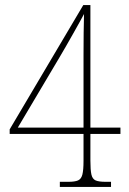

<svg xmlns="http://www.w3.org/2000/svg" viewBox="-20 -734 505 754"><path d="M215 0V-20H248Q274 -20 286.5 -25.5Q299 -31 303.5 -48.5Q308 -66 308 -103V-208H18V-226L307 -714H335V-233H453V-208H335V-103Q335 -66 339 -48.5Q343 -31 355.5 -25.5Q368 -20 395 -20H416V0ZM50 -233H308V-446Q308 -475 308 -518Q308 -561 308.5 -604.5Q309 -648 310 -679Q306 -671 294.5 -650.5Q283 -630 268.5 -604Q254 -578 239.5 -553Q225 -528 215 -511Z"/></svg>

Font: Noto Serif Lao Condensed Thin
Style: Regular
Weight: 100
Width: 3
Designer: Monotype Design Team
Foundry: Monotype Imaging Inc.
Version: Version 2.003; ttfautohint (v1.8.4.7-5d5b)